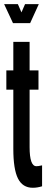

<svg xmlns="http://www.w3.org/2000/svg" viewBox="-28 -880 224 908"><path d="M127 8Q148.5 8 171 1V-98Q159.5 -95.5 154.5 -94.8Q149.5 -94 144 -94Q112 -94 112 -184V-456H154V-547H112V-682H35V-547H2V-456H35V-176Q35 -79.5 57 -35.8Q79 8 127 8ZM33.5 -770.5H114.5L155.5 -860.5H90.5L73.5 -821.5L56.5 -860.5H-8.5Z"/></svg>

Font: League Gothic Condensed
Style: Regular
Weight: 400
Width: 3
Designer: The League of Moveable Type
Version: Version 1.600; ttfautohint (v1.8.3)